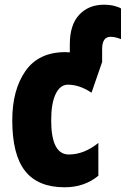

<svg xmlns="http://www.w3.org/2000/svg" viewBox="-20 -784 533 814"><path d="M32 -274Q32 -403 88 -483Q144 -563 257 -563L276 -562V-596Q276 -679 316 -721.5Q356 -764 420 -764Q445 -764 464.5 -759Q484 -754 493 -748V-618Q468 -628 449 -628Q413 -628 413 -576V-521L368 -391Q317 -425 268 -425Q235 -425 216 -385.5Q197 -346 197 -274Q197 -129 272 -129Q336 -129 397 -178V-39Q338 10 254 10Q141 10 86.5 -59Q32 -128 32 -274Z"/></svg>

Font: Noto Sans UI CondBlack
Style: Regular
Weight: 900
Width: 3
Designer: Monotype Design Team
Foundry: Monotype Imaging Inc.
Version: Version 1.001